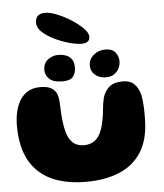

<svg xmlns="http://www.w3.org/2000/svg" viewBox="-58 -889 834 977"><g transform="rotate(-5 358.5 -400.5)"><path d="M341.6 36.5Q262.4 36.5 201.6 16.6Q140.9 -3.2 99.6 -42.4Q58.2 -81.5 37.1 -140Q16 -198.5 16 -275.9Q16 -296.4 18.1 -315.9Q20.2 -335.5 24.8 -353.4Q29.2 -371.2 35.5 -386.2Q51.5 -424 80.3 -444.1Q109.1 -464.1 149.6 -464.1Q189.4 -464.1 209.1 -451.4Q228.8 -438.6 235.5 -419.8Q242.2 -400.9 243 -382.9Q243.8 -371.1 244.2 -358.9Q244.6 -346.6 245.2 -334.6Q245.9 -322.5 246.7 -311.3Q247.5 -300.1 248.6 -290.4Q253.1 -245 263.9 -213.8Q274.8 -182.6 295.2 -166.4Q315.6 -150.2 348.1 -150.2Q377 -150.2 397.4 -162.9Q417.9 -175.5 431.2 -201.9Q444.6 -228.2 452.2 -269.1Q455.4 -283.5 457.1 -297.8Q458.9 -312 460.1 -326.1Q461.4 -340.1 463.6 -354.2Q465.8 -368.2 469.2 -382.2Q479.2 -415.6 502.9 -436.1Q526.6 -456.5 571.4 -456.5Q610.5 -456.5 631.3 -435.3Q652.1 -414.1 661.1 -378.1Q663.8 -363.4 665.4 -347.6Q667.1 -331.9 667.8 -315.4Q668.5 -298.9 668.6 -282Q668.8 -265.1 668.1 -248.1Q665.6 -148.9 624.9 -85.9Q584.1 -23 511.8 6.8Q439.4 36.5 341.6 36.5ZM267.2 -483.2Q221.4 -483.2 200.6 -502.6Q179.9 -521.9 179.9 -548.2Q179.9 -584.1 204.3 -601.7Q228.8 -619.2 254.5 -619.2Q275.4 -619.2 294.1 -613.2Q312.9 -607.1 324.4 -591.6Q336 -576 336 -547.2Q336 -520.2 321.6 -501.8Q307.2 -483.2 267.2 -483.2ZM489.8 -484.5Q455.9 -484.5 434.1 -503.2Q412.4 -521.9 412.4 -549.8Q412.4 -583 437.5 -604.4Q462.6 -625.9 499.1 -625.9Q532.4 -625.9 548.6 -605.9Q564.9 -586 564.9 -560.6Q564.9 -529.2 544.3 -506.9Q523.8 -484.5 489.8 -484.5ZM382.6 -665.4Q353.8 -665.4 316 -676.2Q278.2 -687 243.5 -703.8Q206.4 -721.9 182.6 -743.9Q158.8 -765.9 158.8 -791.6Q158.8 -816.2 172.1 -827.4Q185.5 -838.5 209.1 -838.5Q231.4 -838.5 262.1 -827.1Q292.9 -815.6 322.6 -798.4Q364.1 -774.1 393.4 -746.9Q422.6 -719.8 422.6 -698Q422.6 -680.5 411.2 -672.9Q399.8 -665.4 382.6 -665.4Z"/></g></svg>

Font: Gluten Thin
Style: Regular
Weight: 100
Designer: Tyler Finck
Foundry: Etcetera Type Company
Version: Version 1.300